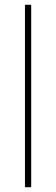

<svg xmlns="http://www.w3.org/2000/svg" viewBox="-20 -780 232 800"><path d="M110 0H84V-760H110Z"/></svg>

Font: Noto Sans Tamil SemiCondensed Thin
Style: Regular
Weight: 100
Width: 4
Designer: Jelle Bosma - Monotype Design Team
Foundry: Monotype Imaging Inc.
Version: Version 2.004; ttfautohint (v1.8.4.7-5d5b)